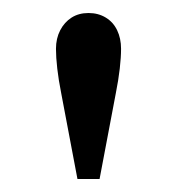

<svg xmlns="http://www.w3.org/2000/svg" viewBox="-20 -770 272 295"><path d="M99 -495 74 -627Q70 -647 68 -664.5Q66 -682 66 -695Q66 -711 72.5 -723.5Q79 -736 90 -743Q101 -750 116 -750Q131 -750 142.5 -743Q154 -736 160 -723.5Q166 -711 166 -695Q166 -682 164 -664.5Q162 -647 158 -627L133 -495Z"/></svg>

Font: Instrument Sans
Style: Regular
Weight: 400
Designer: Rodrigo Fuenzalida
Foundry: fragTYPE
Version: Version 1.000;gftools[0.9.28]